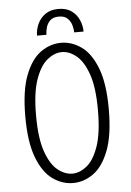

<svg xmlns="http://www.w3.org/2000/svg" viewBox="-59 -923 669 978"><g transform="rotate(-5 275.0 -434.0)"><path d="M275.5 11Q220 11 171.2 -23.5Q122.5 -58 92 -136.8Q61.5 -215.5 61.5 -348Q61.5 -480 92 -558.5Q122.5 -637 171.2 -671.5Q220 -706 275.5 -706Q330 -706 378.8 -671.5Q427.5 -637 458 -558.5Q488.5 -480 488.5 -348Q488.5 -215.5 458 -136.8Q427.5 -58 378.8 -23.5Q330 11 275.5 11ZM275.5 -37Q313 -37 349.2 -66Q385.5 -95 409.2 -163Q433 -231 433 -348Q433 -464.5 409.2 -532.2Q385.5 -600 349.2 -629.2Q313 -658.5 275.5 -658.5Q237.5 -658.5 201 -629.2Q164.5 -600 140.5 -532.2Q116.5 -464.5 116.5 -348Q116.5 -231 140.5 -163Q164.5 -95 201 -66Q237.5 -37 275.5 -37ZM277 -879Q318 -879 344 -860Q370 -841 382.5 -812Q395 -783 395 -753H347Q347 -767.5 341.8 -788Q336.5 -808.5 321.2 -824.2Q306 -840 276 -840Q245.5 -840 230.2 -824.2Q215 -808.5 210 -788Q205 -767.5 205 -753H157Q157 -783 170 -812Q183 -841 209.5 -860Q236 -879 277 -879Z"/></g></svg>

Font: Trispace SemiCondensed ExtraLight
Style: Regular
Weight: 200
Width: 4
Designer: Tyler Finck
Foundry: Etcetera Type Company
Version: Version 1.210; ttfautohint (v1.8.3)